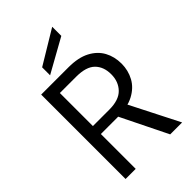

<svg xmlns="http://www.w3.org/2000/svg" viewBox="-274 -1030 1126 1126"><g transform="rotate(-45 288.5 -467.5)"><path d="M67 0V-700H293Q375 -700 427 -672.5Q479 -645 504 -599Q529 -553 529 -495Q529 -439 503.5 -392Q478 -345 425 -317Q372 -289 289 -289H151V0ZM437 0 283 -313H377L536 0ZM151 -355H287Q367 -355 404.5 -394Q442 -433 442 -494Q442 -556 405.5 -592.5Q369 -629 286 -629H151ZM184 -743V-809L393 -935H394V-860Z"/></g></svg>

Font: DM Sans 28pt
Style: Regular
Weight: 400
Version: Version 4.004;gftools[0.9.30]